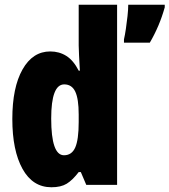

<svg xmlns="http://www.w3.org/2000/svg" viewBox="-20 -873 715 810"><path d="M197 -83Q118 -83 75 -160.5Q32 -238 32 -371Q32 -504 75 -580Q118 -656 192 -656Q230 -656 260 -637Q290 -618 312 -575H317Q315 -613 313.5 -639Q312 -665 312 -681V-853H474V-93H344L321 -147H312Q286 -113 261.5 -98Q237 -83 197 -83ZM250 -218Q283 -218 297.5 -251Q312 -284 312 -358V-390Q312 -456 297.5 -486.5Q283 -517 251 -517Q196 -517 196 -373Q196 -218 250 -218ZM675 -842Q653 -763 612 -693H503V-707Q507 -724 511 -751Q515 -778 518 -805.5Q521 -833 521 -853H675Z"/></svg>

Font: Noto Sans Kannada UI ExtraCondensed Black
Style: Regular
Weight: 900
Width: 2
Designer: Jelle Bosma - Monotype Design Team
Foundry: Monotype Imaging Inc.
Version: Version 2.005; ttfautohint (v1.8.4.7-5d5b)